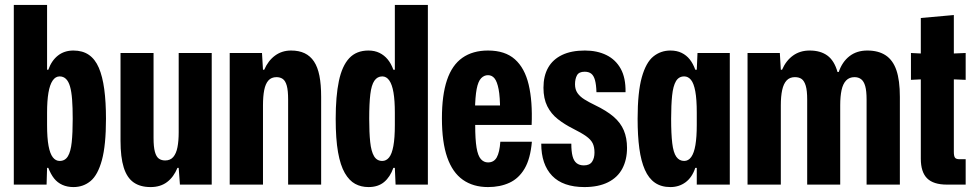

<svg xmlns="http://www.w3.org/2000/svg" viewBox="-20 -749 3955 779"><path d="M278 10Q253 10 233 1Q213 -8 199.5 -25Q186 -42 176 -68H171L169 0H36V-729H171V-466H176Q189 -503 215 -523.5Q241 -544 278 -544Q315 -544 340.5 -526.5Q366 -509 381 -474Q396 -439 403 -387Q410 -335 410 -267Q410 -160 393.5 -99.5Q377 -39 347.5 -14.5Q318 10 278 10ZM222 -96Q244 -96 255.5 -115Q267 -134 271 -172Q275 -210 275 -267Q275 -313 272.5 -345.5Q270 -378 264 -398.5Q258 -419 247.5 -429Q237 -439 222 -439Q205 -439 193.5 -422Q182 -405 176.5 -372.5Q171 -340 171 -292V-242Q171 -189 177 -157Q183 -125 194.5 -110.5Q206 -96 222 -96Z M591 10Q549 10 522 -9Q495 -28 482 -69.5Q469 -111 469 -178V-534H603V-189Q603 -153 608.5 -133Q614 -113 624.5 -105.5Q635 -98 650 -98Q671 -98 683 -112Q695 -126 700 -151.5Q705 -177 705 -212V-534H839V0H710L705 -68H700Q685 -31 658 -10.5Q631 10 591 10Z M912 0V-534H1043L1047 -466H1052Q1068 -503 1096 -523.5Q1124 -544 1161 -544Q1193 -544 1216 -533Q1239 -522 1254 -499.5Q1269 -477 1276 -441.5Q1283 -406 1283 -356V0H1149V-345Q1149 -382 1143.5 -401.5Q1138 -421 1127.5 -428.5Q1117 -436 1102 -436Q1081 -436 1069 -422.5Q1057 -409 1052 -383.5Q1047 -358 1047 -322V0Z M1475 10Q1445 10 1421 -3Q1397 -16 1379 -47Q1361 -78 1351.5 -131.5Q1342 -185 1342 -267Q1342 -359 1355 -420.5Q1368 -482 1397 -513Q1426 -544 1475 -544Q1500 -544 1519.5 -534.5Q1539 -525 1553 -508Q1567 -491 1576 -466H1582V-729H1716V0H1585L1582 -68H1576Q1563 -31 1538.5 -10.5Q1514 10 1475 10ZM1531 -96Q1547 -96 1558.5 -110Q1570 -124 1576 -156.5Q1582 -189 1582 -242V-292Q1582 -341 1576.5 -373.5Q1571 -406 1559.5 -422.5Q1548 -439 1531 -439Q1511 -439 1499 -421.5Q1487 -404 1482.5 -366.5Q1478 -329 1478 -267Q1478 -211 1482 -173Q1486 -135 1497.5 -115.5Q1509 -96 1531 -96Z M1960 10Q1900 10 1858 -19.5Q1816 -49 1794.5 -110.5Q1773 -172 1773 -269Q1773 -363 1793.5 -424Q1814 -485 1856 -514.5Q1898 -544 1960 -544Q2029 -544 2069 -508.5Q2109 -473 2125 -405.5Q2141 -338 2137 -242H1908Q1908 -183 1913.5 -150Q1919 -117 1931 -103.5Q1943 -90 1960 -90Q1984 -90 1995.5 -110.5Q2007 -131 2010 -174H2138Q2132 -105 2108.5 -65Q2085 -25 2047 -7.5Q2009 10 1960 10ZM1907 -300 1897 -321H2017L2009 -300Q2009 -356 2003 -387Q1997 -418 1986.5 -431Q1976 -444 1960 -444Q1944 -444 1932 -431.5Q1920 -419 1914 -388Q1908 -357 1907 -300Z M2351 10Q2308 10 2275 -1.5Q2242 -13 2220 -36Q2198 -59 2187 -91.5Q2176 -124 2176 -166H2298Q2298 -135 2303 -115.5Q2308 -96 2319.5 -87Q2331 -78 2349 -78Q2372 -78 2382 -92.5Q2392 -107 2392 -130Q2392 -153 2384.5 -168Q2377 -183 2358 -196.5Q2339 -210 2305 -227Q2271 -244 2243.5 -265.5Q2216 -287 2200.5 -318Q2185 -349 2185 -393Q2185 -441 2204 -474.5Q2223 -508 2260.5 -526Q2298 -544 2353 -544Q2403 -544 2440.5 -525.5Q2478 -507 2498.5 -470Q2519 -433 2518 -375H2400Q2399 -406 2394 -424Q2389 -442 2379 -450Q2369 -458 2352 -458Q2329 -458 2321 -443.5Q2313 -429 2313 -407Q2313 -386 2323 -371.5Q2333 -357 2351.5 -345.5Q2370 -334 2393 -323Q2441 -300 2469.5 -275.5Q2498 -251 2511 -220Q2524 -189 2524 -149Q2524 -101 2505 -65Q2486 -29 2447 -9.5Q2408 10 2351 10Z M2700 10Q2663 10 2637.5 -7.5Q2612 -25 2596.5 -60Q2581 -95 2574 -146.5Q2567 -198 2567 -267Q2567 -375 2584 -435.5Q2601 -496 2631 -520Q2661 -544 2700 -544Q2726 -544 2745.5 -534.5Q2765 -525 2778.5 -508Q2792 -491 2801 -466H2807L2810 -534H2941V0H2807V-68H2801Q2788 -29 2761.5 -9.5Q2735 10 2700 10ZM2756 -96Q2773 -96 2784.5 -112Q2796 -128 2801.5 -160.5Q2807 -193 2807 -242V-292Q2807 -346 2801 -378.5Q2795 -411 2783.5 -425Q2772 -439 2756 -439Q2734 -439 2722.5 -419.5Q2711 -400 2707 -361.5Q2703 -323 2703 -267Q2703 -206 2707.5 -168Q2712 -130 2724 -113Q2736 -96 2756 -96Z M3013 0V-534H3144L3148 -466H3153Q3169 -503 3197.5 -523.5Q3226 -544 3265 -544Q3309 -544 3337 -523.5Q3365 -503 3378 -457H3383Q3397 -498 3426.5 -521Q3456 -544 3499 -544Q3544 -544 3573.5 -524.5Q3603 -505 3617 -464Q3631 -423 3631 -356V0H3496V-345Q3496 -380 3490.5 -399.5Q3485 -419 3474 -427.5Q3463 -436 3447 -436Q3426 -436 3413 -422.5Q3400 -409 3394.5 -383.5Q3389 -358 3389 -322V0H3255V-345Q3255 -382 3249 -401.5Q3243 -421 3232.5 -428.5Q3222 -436 3205 -436Q3184 -436 3171.5 -422.5Q3159 -409 3153.5 -383.5Q3148 -358 3148 -322V0Z M3822 0Q3767 0 3741.5 -25.5Q3716 -51 3716 -105V-427L3676 -425V-534L3716 -532V-676L3850 -688V-532L3898 -534V-425L3850 -427V-133Q3850 -116 3854.5 -109.5Q3859 -103 3873 -103H3898V0Z"/></svg>

Font: Mona Sans Condensed
Style: Bold
Weight: 700
Width: 3
Designer: Deni Anggara
Foundry: GitHub
Version: Version 2.000